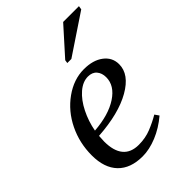

<svg xmlns="http://www.w3.org/2000/svg" viewBox="-207 -790 894 894"><g transform="rotate(-45 240.0 -342.5)"><path d="M421.4 -371.1Q421.4 -304.7 339.4 -257.8Q257.3 -210.9 119.1 -201.7L117.2 -166Q117.2 -104 143.3 -72.5Q169.4 -41 220.7 -41Q264.6 -41 301.8 -55.9Q338.9 -70.8 371.1 -89.8L385.3 -69.3Q340.3 -31.2 290.3 -10.7Q240.2 9.8 195.3 9.8Q116.2 9.8 73.5 -34.4Q30.8 -78.6 30.8 -161.1Q30.8 -242.7 65.2 -313.2Q99.6 -383.8 160.6 -427.5Q221.7 -471.2 288.6 -471.2Q348.6 -471.2 385 -443.6Q421.4 -416 421.4 -371.1ZM123 -232.4Q219.7 -239.7 277.8 -277.8Q335.9 -315.9 335.9 -371.1Q335.9 -398.4 321 -416Q306.2 -433.6 277.8 -433.6Q243.7 -433.6 211.4 -405.8Q179.2 -377.9 155.8 -331.1Q132.3 -284.2 123 -232.4ZM254.4 -545.9 256.8 -562 376 -694.8H480L477.1 -676.8L281.2 -545.9Z"/></g></svg>

Font: Liberation Serif
Style: Italic
Weight: 400
Italic angle: -16.333°
Designer: Steve Matteson
Foundry: Ascender Corporation
Version: Version 2.1.5